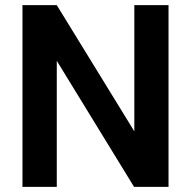

<svg xmlns="http://www.w3.org/2000/svg" viewBox="-20 -731 748 751"><path d="M639.2 -710.9V0H504.4L202.1 -493.2V0H67.9V-710.9H202.1L505.4 -217.3V-710.9Z"/></svg>

Font: Vazirmatn RD SemiBold
Style: Regular
Weight: 600
Designer: Saber Rastikerdar
Foundry: Saber Rastikerdar
Version: Version 32.102